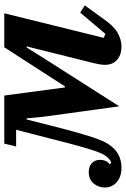

<svg xmlns="http://www.w3.org/2000/svg" viewBox="104 -692 574 875"><g transform="rotate(-90 390.5 -255.0)"><path d="M62 12Q22 12 -2.5 -9.5Q-27 -31 -27 -64Q-27 -93 -8.5 -115Q10 -137 43 -137Q69 -137 84 -123Q99 -109 99 -86Q99 -56 78 -41L86 -35Q96 -37 107 -48Q115 -56 122.5 -68.5Q130 -81 139.5 -108.5Q149 -136 162 -182.5Q175 -229 194 -305L236 -468H160L173 -522H392L429 -246H434L612 -522H767L655 -69L673 -61L770 -176L803 -155L742 -71Q710 -24 679 -6Q648 12 616 12Q593 12 577 5.5Q561 -1 551 -11.5Q541 -22 536.5 -35Q532 -48 532 -62Q532 -74 534.5 -89Q537 -104 540 -115L616 -420H611L561 -340L343 2L296 -339L288 -420H283L256 -313Q236 -234 221.5 -183.5Q207 -133 195.5 -101Q184 -69 173 -51.5Q162 -34 150 -22Q116 12 62 12Z"/></g></svg>

Font: IBM Plex Serif SemiBold
Style: Italic
Weight: 600
Italic angle: -14°
Designer: Mike Abbink, Paul van der Laan, Pieter van Rosmalen
Foundry: Bold Monday
Version: Version 2.5